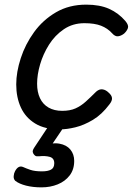

<svg xmlns="http://www.w3.org/2000/svg" viewBox="-20 -539 573 828"><path d="M238 19Q173 19 131.5 -6.5Q90 -32 70 -75.5Q50 -119 50 -175Q50 -228 69.5 -288Q89 -348 127 -400.5Q165 -453 221.5 -486Q278 -519 352 -519Q410 -519 450.5 -501Q491 -483 521 -448Q536 -430 531.5 -417.5Q527 -405 515 -394Q502 -384 489 -382.5Q476 -381 463 -396Q444 -417 416 -428Q388 -439 344 -439Q294 -439 255.5 -413Q217 -387 191.5 -346.5Q166 -306 153 -261.5Q140 -217 140 -178Q140 -142 152.5 -115.5Q165 -89 189.5 -75Q214 -61 248 -61Q282 -61 305.5 -71.5Q329 -82 349.5 -100.5Q370 -119 395 -144Q409 -156 423 -153.5Q437 -151 448 -140Q462 -128 463 -116Q464 -104 452 -89Q419 -45 380.5 -22Q342 1 305 10Q268 19 238 19ZM159 269Q122 269 92.5 261.5Q63 254 46 241Q38 233 39 220.5Q40 208 45 199Q52 186 60.5 181.5Q69 177 79 181Q92 187 111 193.5Q130 200 161 200Q186 200 200 192.5Q214 185 214 165Q214 143 194.5 137.5Q175 132 148 135Q137 136 132.5 133Q128 130 124 124Q120 117 121.5 110.5Q123 104 128 97L201 -13H270L190 105L161 89Q205 75 236 80.5Q267 86 283.5 106Q300 126 300 155Q300 192 280.5 217.5Q261 243 229 256Q197 269 159 269Z"/></svg>

Font: Playwrite HR
Style: Regular
Weight: 400
Designer: Veronika Burian, José Scaglione
Foundry: TypeTogether
Version: Version 1.002